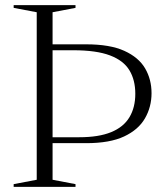

<svg xmlns="http://www.w3.org/2000/svg" viewBox="-20 -725 648 745"><path d="M505 -361Q505 -414.5 482.2 -452.2Q459.5 -490 406.8 -510Q354 -530 264.5 -530H143.5L146.5 -553H314.5Q406.5 -553 462.2 -527.8Q518 -502.5 543 -459.8Q568 -417 568 -363.5Q568 -310 542.5 -265.8Q517 -221.5 461.5 -195.5Q406 -169.5 314.5 -169.5H144L143.5 -192.5H288Q363 -192.5 411.2 -212.2Q459.5 -232 482.2 -270Q505 -308 505 -361ZM273 -10.5V0H33V-10.5L122.5 -27.5V-677.5L33 -694.5V-705H273V-694.5L184 -677.5V-27.5Z"/></svg>

Font: Newsreader 60pt Light
Style: Regular
Weight: 300
Designer: Hugues Gentile
Foundry: Production Type
Version: Version 1.003